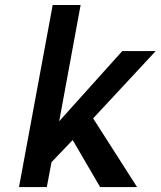

<svg xmlns="http://www.w3.org/2000/svg" viewBox="-20 -759 652 779"><path d="M57.1 0 193.8 -738.8H307.1L220.2 -267.1L476.1 -551.8H611.8L357.9 -278.8L536.1 0H386.2L274.9 -190.9L189 -101.1L169.9 0Z"/></svg>

Font: Involve SemiBold Oblique
Style: Italic
Weight: 600
Italic angle: -10.5°
Designer: Stefan Peev
Foundry: Context Ltd.
Version: Version 1.001